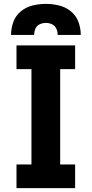

<svg xmlns="http://www.w3.org/2000/svg" viewBox="-20 -969 472 989"><path d="M65 0H367V-122H290V-613H367V-735H65V-613H142V-122H65ZM37 -789H156Q156 -806 162.5 -821.5Q169 -837 184.5 -844Q200 -851 216 -851Q233 -851 248 -844Q263 -837 270 -821.5Q277 -806 277 -789H396Q396 -824 384 -856.5Q372 -889 344.5 -911Q317 -933 283.5 -941Q250 -949 216 -949Q182 -949 148.5 -941Q115 -933 88 -911Q61 -889 49 -856.5Q37 -824 37 -789Z"/></svg>

Font: Iosevka Sparkle Heavy
Style: Regular
Weight: 900
Designer: Belleve Invis
Foundry: Belleve Invis
Version: Version 4.5.0; ttfautohint (v1.8.3)